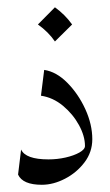

<svg xmlns="http://www.w3.org/2000/svg" viewBox="-20 -497 301 524"><path d="M100.6 -306.2Q133.8 -301.3 163.8 -271Q193.8 -240.7 212.9 -199Q231.9 -157.2 231.9 -117.2Q231.9 -82 210.7 -54Q189.5 -25.9 157.5 -9.3Q125.5 7.3 94.2 7.3Q42 7.3 29.3 -20.5L37.6 -88.9Q49.8 -62 112.3 -62Q136.2 -62 158.9 -67.1Q181.6 -72.3 196.8 -80.8Q211.9 -89.4 211.9 -98.6Q211.9 -125.5 195.6 -155.5Q179.2 -185.5 151.9 -208.3Q124.5 -231 91.8 -235.8ZM129.9 -477.1Q157.7 -457 176.8 -430.2L129.9 -383.8Q112.3 -409.7 83.5 -430.2Z"/></svg>

Font: Lateef Light
Style: Regular
Weight: 300
Designer: SIL International
Foundry: SIL International
Version: Version 4.200